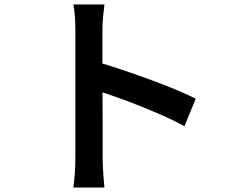

<svg xmlns="http://www.w3.org/2000/svg" viewBox="-20 -806 1040 866"><path d="M320 -94Q320 -111 320 -154.5Q320 -198 320 -255.5Q320 -313 320 -376.5Q320 -440 320 -499Q320 -558 320 -603.5Q320 -649 320 -670Q320 -696 318 -728.5Q316 -761 311 -786H451Q448 -761 445 -730Q442 -699 442 -670Q442 -640 442 -590Q442 -540 442 -481Q442 -422 442.5 -361Q443 -300 443 -245.5Q443 -191 443 -150.5Q443 -110 443 -94Q443 -79 444 -55Q445 -31 447 -5.5Q449 20 451 40H311Q315 12 317.5 -26Q320 -64 320 -94ZM416 -527Q466 -513 527 -492.5Q588 -472 651 -449Q714 -426 769.5 -403Q825 -380 863 -361L812 -237Q770 -260 718 -283Q666 -306 612.5 -327.5Q559 -349 508 -367Q457 -385 416 -398Z"/></svg>

Font: Noto Sans TC SemiBold
Style: Regular
Weight: 600
Designer: Ryoko NISHIZUKA  (kana, bopomofo & ideographs); Paul D. Hunt (Latin, Greek & Cyrillic); Sandoll Communications , Soo-you
Foundry: Adobe
Version: Version 2.004-H2;hotconv 1.0.118;makeotfexe 2.5.65603